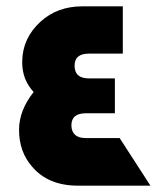

<svg xmlns="http://www.w3.org/2000/svg" viewBox="-20 -585 519 605"><path d="M225 0Q132 0 81 -60Q40 -107 40 -176Q40 -237 86 -295Q50 -334 50 -388Q50 -391 50 -392Q51 -465 108 -517Q161 -565 239 -565H367V-416H260Q215 -416 215 -378Q215 -338 260 -338H342V-228H250Q205 -228 205 -190V-189V-188Q207 -150 250 -150H357L454 0Z"/></svg>

Font: Tajawal Black
Style: Regular
Weight: 900
Designer: Boutros Fonts
Foundry: Created by Boutros International 2017
Version: Version 1.700